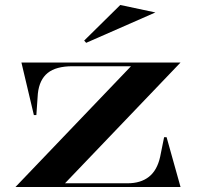

<svg xmlns="http://www.w3.org/2000/svg" viewBox="-20 -751 800 771"><path d="M42 0 506 -485H271Q205 -485 171.5 -458Q138 -431 132 -375L126 -289H116L66 -500H705L241 -15H492Q545 -15 578 -41Q611 -67 623 -121L639 -200H649L705 0ZM326 -579 318 -588 463 -731 604 -701Z"/></svg>

Font: Kalnia SemiExpanded
Style: Regular
Weight: 400
Width: 6
Designer: Frida Medrano
Foundry: Frida Medrano
Version: Version 1.105